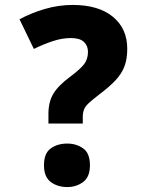

<svg xmlns="http://www.w3.org/2000/svg" viewBox="-20 -744 595 777"><path d="M176 -244V-283Q176 -331 195.5 -364Q215 -397 262 -432Q305 -464 320.5 -484.5Q336 -505 336 -534Q336 -559 319.5 -574.5Q303 -590 267 -590Q231 -590 193.5 -577.5Q156 -565 117 -546L59 -666Q107 -692 162.5 -708Q218 -724 274 -724Q379 -724 437 -676Q495 -628 495 -547Q495 -505 483.5 -475Q472 -445 447 -418.5Q422 -392 382 -362Q356 -342 341 -328.5Q326 -315 320.5 -302Q315 -289 315 -270V-244ZM252 13Q213 13 185.5 -7.5Q158 -28 158 -75Q158 -124 185.5 -143.5Q213 -163 252 -163Q289 -163 316.5 -143.5Q344 -124 344 -75Q344 -28 316.5 -7.5Q289 13 252 13Z"/></svg>

Font: Noto Sans Bengali ExtraBold
Style: Regular
Weight: 800
Designer: Jelle Bosma - Monotype Design Team
Foundry: Monotype Imaging Inc.
Version: Version 2.003; ttfautohint (v1.8.4.7-5d5b)